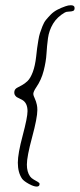

<svg xmlns="http://www.w3.org/2000/svg" viewBox="-20 -624 298 715"><path d="M115.2 -299.3Q104 -282.7 104 -273.9Q104 -269 109.4 -257.6Q114.7 -246.1 117.2 -233.9Q119.1 -225.6 119.1 -214.4Q119.1 -185.1 99.6 -113Q80.1 -41 80.1 -11.2Q80.1 16.1 91.8 32.7Q96.7 39.6 105.7 44.7Q114.7 49.8 121.1 53.5Q127.4 57.1 127.4 61Q127.4 70.8 116.7 70.8Q105.5 70.8 87.4 60.8Q69.3 50.8 62.5 42Q46.4 18.6 46.4 -18.1Q46.4 -51.8 64.5 -119.4Q82.5 -187 82.5 -210Q82.5 -241.2 62 -252.4Q59.6 -253.9 52.7 -257.1Q45.9 -260.3 42.7 -262.2Q39.6 -264.2 36.4 -268.6Q33.2 -272.9 33.2 -278.3Q33.2 -283.2 34.2 -286.1Q36.1 -293 44.2 -297.4Q52.2 -301.8 62.3 -307.1Q72.3 -312.5 82.8 -322.5Q93.3 -332.5 102.1 -355.7Q110.8 -378.9 114.7 -413.6Q116.7 -433.6 118.2 -444.1Q119.6 -454.6 122.6 -472.7Q125.5 -490.7 128.9 -501Q132.3 -511.2 137.9 -525.9Q143.6 -540.5 151.1 -549.8Q158.7 -559.1 168.9 -569.6Q179.2 -580.1 192.9 -587.4Q206.5 -594.7 223.6 -600.6Q234.4 -604.5 243.7 -604.5Q257.8 -604.5 257.8 -594.2Q257.8 -585.4 252.2 -583.3Q246.6 -581.1 236.6 -580.8Q226.6 -580.6 221.7 -577.6Q192.9 -561 177.7 -535.9Q162.6 -510.7 158.7 -481.9Q154.8 -453.1 153.1 -423.8Q151.4 -394.5 142.6 -360.4Q133.8 -326.2 115.2 -299.3Z"/></svg>

Font: Sintesa 2
Style: 2
Weight: 400
Version: Version 001.000